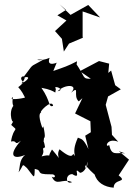

<svg xmlns="http://www.w3.org/2000/svg" viewBox="-20 -828 618 890"><path d="M243 -538C259 -544 191 -510 210 -560C161 -539 128 -556 180 -551C109 -510 144 -541 87 -468C133 -480 101 -449 79 -441C124 -490 52 -478 89 -447C53 -403 59 -451 96 -376C84 -371 13 -361 40 -378C28 -312 73 -324 60 -350C11 -333 36 -245 43 -268L32 -249C70 -215 43 -247 31 -172C63 -180 43 -149 77 -176C19 -111 36 -85 97 -110C67 -87 74 -52 66 -29C92 -63 79 -73 105 -49C138 -9 140 10 141 -45C182 -38 138 -19 214 -20C243 -23 238 3 220 -9C242 39 268 -4 314 16C285 31 280 -20 315 -21C363 10 313 -63 351 -27C379 -29 398 -86 369 -99C405 -67 368 -31 376 -62C442 14 464 1 418 -22C428 18 464 39 507 42C507 -2 575 20 530 -15L578 -88L531 -127L560 -117C519 -123 498 -102 486 -156C465 -138 473 -192 528 -171L499 -203L497 -240L470 -342L481 -381L540 -414L514 -433L495 -501L482 -490L486 -533L439 -545L350 -498L401 -463C360 -462 377 -469 330 -537C314 -526 335 -503 337 -544C293 -521 278 -517 227 -499ZM362 -373 328 -302 399 -266 401 -215 375 -199 390 -137C365 -188 358 -182 341 -190C323 -149 322 -130 327 -104C309 -137 335 -70 256 -136C234 -101 280 -67 221 -135C186 -78 241 -121 173 -103C193 -134 167 -138 189 -145C181 -193 181 -152 184 -189C196 -188 175 -262 183 -240L176 -236C174 -243 149 -306 175 -308C149 -298 223 -375 226 -337C203 -329 217 -356 172 -421C252 -407 232 -383 239 -416C222 -437 288 -413 247 -405C282 -440 347 -437 309 -398C353 -435 316 -384 345 -358ZM286 -782 246 -757 288 -733 235 -684 267 -648 276 -589 300 -626 364 -653 363 -659V-775L444 -747L389 -805L307 -759L256 -808Z"/></svg>

Font: Asimov Aggro
Style: Medium
Weight: 500
Designer: Google
Version: Version 2.000980; 2014